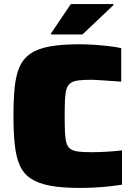

<svg xmlns="http://www.w3.org/2000/svg" viewBox="-20 -913 656 941"><path d="M370 8Q283 8 225 -3Q167 -14 131 -38Q95 -62 77 -102.5Q59 -143 52.5 -203Q46 -263 46 -344Q46 -426 52 -485.5Q58 -545 76 -585.5Q94 -626 130 -650.5Q166 -675 224.5 -685.5Q283 -696 370 -696Q404 -696 441 -693.5Q478 -691 513 -687Q548 -683 574 -677V-513Q528 -516 499.5 -518Q471 -520 455.5 -521Q440 -522 430 -522Q390 -522 365 -519Q340 -516 326 -506Q312 -496 306 -476.5Q300 -457 298.5 -425Q297 -393 297 -344Q297 -296 298.5 -263.5Q300 -231 306 -211.5Q312 -192 326 -182.5Q340 -173 365 -170Q390 -167 430 -167Q462 -167 504 -169.5Q546 -172 578 -176V-8Q554 -4 518.5 0Q483 4 444.5 6Q406 8 370 8ZM230 -744V-749L327 -893H536V-888L384 -744Z"/></svg>

Font: Saira SemiExpanded Black
Style: Regular
Weight: 900
Width: 6
Designer: Hector Gatti with collaboration of the Omnibus-Type team
Foundry: Omnibus-Type
Version: Version 1.101